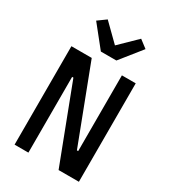

<svg xmlns="http://www.w3.org/2000/svg" viewBox="-225 -1066 1050 1179"><g transform="rotate(30 300.0 -476.0)"><path d="M384 0H528V-698H430V-161H421L216 -698H72V0H170V-537H179ZM355 -760 475 -910 420 -952 301 -836 183 -952 125 -910 245 -760Z"/></g></svg>

Font: IBM Mono Medium
Style: Regular
Weight: 500
Monospace: yes
Designer: Mike Abbink, Paul van der Laan, Pieter van Rosmalen
Foundry: Bold Monday
Version: Version 2.3